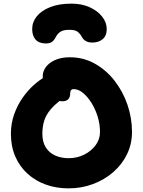

<svg xmlns="http://www.w3.org/2000/svg" viewBox="-20 -1026 786 1056"><path d="M357 10Q290 10 232.5 -10.5Q175 -31 131.5 -70.5Q88 -110 64 -165.5Q40 -221 40 -290Q40 -347 58 -397.5Q76 -448 104.5 -488.5Q133 -529 165.5 -558Q198 -587 227.5 -603Q257 -619 277 -619Q303 -619 318 -611.5Q333 -604 347 -584Q370 -553 361.5 -528Q353 -503 328 -486Q282 -453 257 -422.5Q232 -392 222.5 -360Q213 -328 213 -290Q213 -245 232 -215Q251 -185 284 -170.5Q317 -156 357 -156Q404 -156 443 -175.5Q482 -195 506 -227.5Q530 -260 530 -300Q530 -342 517.5 -383.5Q505 -425 483.5 -459.5Q462 -494 436.5 -515Q411 -536 384 -536Q376 -536 371 -530Q366 -524 366 -512Q366 -491 355 -480Q344 -469 324 -469Q297 -469 272 -484.5Q247 -500 231 -530.5Q215 -561 215 -606Q215 -634 232.5 -657.5Q250 -681 283.5 -696Q317 -711 364 -711Q439 -711 501.5 -676Q564 -641 610 -582Q656 -523 681 -450Q706 -377 706 -300Q706 -234 678.5 -177.5Q651 -121 602.5 -79Q554 -37 491 -13.5Q428 10 357 10ZM373 -1006Q429 -1006 472.5 -986.5Q516 -967 541.5 -935Q567 -903 567 -866Q567 -829 544.5 -810.5Q522 -792 488 -792Q466 -792 451.5 -800.5Q437 -809 429 -825Q421 -840 407.5 -851Q394 -862 362 -862Q328 -862 312.5 -851.5Q297 -841 289 -826Q281 -809 269 -798Q257 -787 233 -787Q195 -787 176 -808Q157 -829 157 -866Q157 -905 182.5 -936.5Q208 -968 256.5 -987Q305 -1006 373 -1006Z"/></svg>

Font: Shantell Sans ExtraBold
Style: Regular
Weight: 800
Designer: Stephen Nixon, Anya Danilova, Shantell Martin
Foundry: Arrow Type
Version: Version 1.011;[c5ecc13dd]